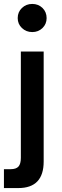

<svg xmlns="http://www.w3.org/2000/svg" viewBox="-31 -762 317 976"><path d="M206 -670Q206 -640 185 -619.5Q164 -599 133 -599Q102 -599 80.5 -619.5Q59 -640 59 -670Q59 -701 80.5 -721.5Q102 -742 133 -742Q164 -742 185 -721.5Q206 -701 206 -670ZM-11 194V98H23Q51 98 63 84.5Q75 71 75 40V-500H191V59Q191 194 62 194Z"/></svg>

Font: Wix Madefor Text SemiBold
Style: Regular
Weight: 600
Designer: Dalton Maag Ltd
Foundry: Dalton Maag Ltd
Version: Version 3.100